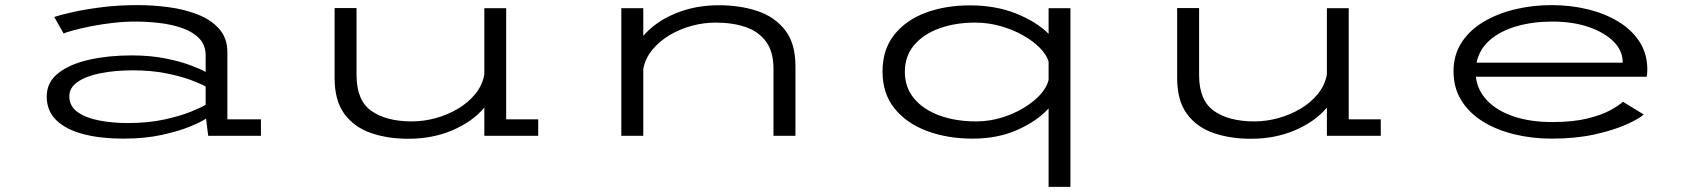

<svg xmlns="http://www.w3.org/2000/svg" viewBox="-20 -532 6640 752"><path d="M462.5 11Q376 11 308.2 -6.2Q240.5 -23.5 201.8 -60Q163 -96.5 163 -154Q163 -210 208.2 -245.5Q253.5 -281 329 -298Q404.5 -315 495 -315Q568.5 -315 627.2 -303.2Q686 -291.5 726.5 -276.2Q767 -261 785.5 -250V-315Q785.5 -355 760.8 -381Q736 -407 695.2 -421.5Q654.5 -436 605.8 -441.8Q557 -447.5 508.5 -447.5Q466 -447.5 421 -442.2Q376 -437 336 -429Q296 -421 267.5 -413.2Q239 -405.5 229 -401L192.5 -465.5Q213.5 -473 262 -484Q310.5 -495 376.8 -503.5Q443 -512 518.5 -512Q579 -512 641 -503.8Q703 -495.5 755 -475Q807 -454.5 838.8 -418.5Q870.5 -382.5 870.5 -327.5V-64.5H1002V0H795.5L787 -67.5Q770 -55.5 725.8 -37Q681.5 -18.5 614.5 -3.8Q547.5 11 462.5 11ZM480 -50Q560 -50 623.8 -64Q687.5 -78 729.2 -95.2Q771 -112.5 785.5 -121.5V-193Q768 -203.5 727.8 -218.5Q687.5 -233.5 629.5 -245Q571.5 -256.5 501 -256.5Q430 -256.5 373.5 -245.2Q317 -234 284.2 -211.2Q251.5 -188.5 251.5 -155Q251.5 -116 284 -93Q316.5 -70 368.8 -60Q421 -50 480 -50Z M1579.5 11.5Q1498 11.5 1432.5 -11.2Q1367 -34 1328.8 -86Q1290.5 -138 1290.5 -226.5V-500.5H1376.5V-237.5Q1376.5 -138.5 1434.8 -97.5Q1493 -56.5 1593 -56.5Q1640 -56.5 1687 -69.5Q1734 -82.5 1774.2 -106.5Q1814.5 -130.5 1842 -164.5Q1869.5 -198.5 1877 -240.5V-500H1962.5V-64.5H2088V0H1877V-110.5Q1830.5 -55.5 1752.5 -22Q1674.5 11.5 1579.5 11.5Z M2413.5 0V-500H2499.5V-391.5Q2546 -446 2624 -478.8Q2702 -511.5 2796 -511.5Q2878 -511.5 2946 -489Q3014 -466.5 3054.8 -414.2Q3095.5 -362 3095.5 -273.5V0H3009.5V-262.5Q3009.5 -329 2980.5 -368.8Q2951.5 -408.5 2900.5 -426Q2849.5 -443.5 2782.5 -443.5Q2736.5 -443.5 2689.8 -431Q2643 -418.5 2602.8 -394.5Q2562.5 -370.5 2535 -337Q2507.5 -303.5 2499.5 -262.5V0Z M3789.5 11Q3691.5 11 3611.2 -18.8Q3531 -48.5 3483.8 -107Q3436.5 -165.5 3436.5 -251.5Q3436.5 -337.5 3482 -395.2Q3527.5 -453 3605.2 -482Q3683 -511 3779.5 -511Q3879.5 -511 3960 -478.8Q4040.5 -446.5 4087 -399.5V-500H4172.5V200H4087V-107.5Q4042.5 -58 3965.2 -23.5Q3888 11 3789.5 11ZM3524 -250.5Q3524 -189 3560.8 -145.5Q3597.5 -102 3660.8 -79.2Q3724 -56.5 3803 -56.5Q3853.5 -56.5 3901.2 -70.8Q3949 -85 3988.5 -108.8Q4028 -132.5 4054 -161Q4080 -189.5 4087 -218.5V-291Q4079 -318 4052.2 -345Q4025.5 -372 3985.8 -394.2Q3946 -416.5 3898 -430Q3850 -443.5 3799 -443.5Q3722 -443.5 3659.5 -421Q3597 -398.5 3560.5 -355.5Q3524 -312.5 3524 -250.5Z M4879.5 11.5Q4798 11.5 4732.5 -11.2Q4667 -34 4628.8 -86Q4590.5 -138 4590.5 -226.5V-500.5H4676.5V-237.5Q4676.5 -138.5 4734.8 -97.5Q4793 -56.5 4893 -56.5Q4940 -56.5 4987 -69.5Q5034 -82.5 5074.2 -106.5Q5114.5 -130.5 5142 -164.5Q5169.5 -198.5 5177 -240.5V-500H5262.5V-64.5H5388V0H5177V-110.5Q5130.5 -55.5 5052.5 -22Q4974.5 11.5 4879.5 11.5Z M6057 11Q5981 11 5911.8 -5.8Q5842.5 -22.5 5788.8 -55.5Q5735 -88.5 5704 -138Q5673 -187.5 5673 -253Q5673 -317 5704.5 -365.5Q5736 -414 5790.5 -446.5Q5845 -479 5913.8 -495.5Q5982.5 -512 6057 -512Q6131.5 -512 6199 -495.5Q6266.5 -479 6319 -447Q6371.5 -415 6401.8 -368Q6432 -321 6432 -259.5Q6432 -242 6429.5 -231.5H5760.5Q5766.5 -178.5 5804.5 -138.5Q5842.5 -98.5 5907.8 -76.2Q5973 -54 6060 -54Q6141 -54 6197 -67.8Q6253 -81.5 6287 -100.2Q6321 -119 6336.5 -133.5L6418 -83.5Q6397.5 -65.5 6347.8 -43.5Q6298 -21.5 6224.2 -5.2Q6150.5 11 6057 11ZM6059 -447.5Q5984.5 -447.5 5921.2 -429.5Q5858 -411.5 5816.2 -375.8Q5774.5 -340 5763 -286.5H6335.5V-289.5Q6335.5 -333 6300.2 -368.8Q6265 -404.5 6202.8 -426Q6140.5 -447.5 6059 -447.5Z"/></svg>

Font: Trispace Expanded Light
Style: Regular
Weight: 300
Width: 7
Designer: Tyler Finck
Foundry: Etcetera Type Company
Version: Version 1.210; ttfautohint (v1.8.3)